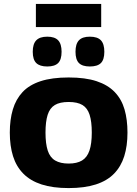

<svg xmlns="http://www.w3.org/2000/svg" viewBox="-20 -949 700 979"><path d="M30 -273Q30 -339 45.5 -391Q61 -443 95 -479.5Q129 -516 187 -535Q245 -554 330 -554Q415 -554 472.5 -535Q530 -516 565 -479.5Q600 -443 615 -391Q630 -339 630 -273Q630 -205 613.5 -152.5Q597 -100 561.5 -63.5Q526 -27 468.5 -8.5Q411 10 330 10Q249 10 192 -8.5Q135 -27 99 -63.5Q63 -100 46.5 -152.5Q30 -205 30 -273ZM212 -273Q212 -216 223.5 -181Q235 -146 261.5 -130.5Q288 -115 330 -115Q372 -115 398 -130.5Q424 -146 436 -181Q448 -216 448 -273Q448 -329 437 -363.5Q426 -398 400.5 -413.5Q375 -429 330 -429Q285 -429 259.5 -413.5Q234 -398 223 -363.5Q212 -329 212 -273ZM438 -610Q400 -610 382.5 -627.5Q365 -645 365 -685Q365 -725 382.5 -743.5Q400 -762 438 -762Q477 -762 494.5 -743.5Q512 -725 512 -685Q512 -645 494.5 -627.5Q477 -610 438 -610ZM221 -610Q183 -610 165 -627.5Q147 -645 147 -685Q147 -725 165 -743.5Q183 -762 221 -762Q259 -762 276.5 -743.5Q294 -725 294 -685Q294 -645 276.5 -627.5Q259 -610 221 -610ZM163 -811V-929H496V-811Z"/></svg>

Font: Georama SemiExpanded
Style: Bold
Weight: 700
Width: 6
Designer: Jean-Baptiste Levee
Foundry: Production Type
Version: Version 1.001